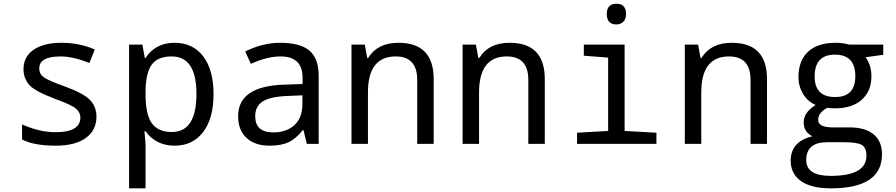

<svg xmlns="http://www.w3.org/2000/svg" viewBox="-20 -777 4841 1037"><path d="M99.1 -23.9V-105Q193.4 -63 279.8 -63Q414.1 -63 414.1 -142.1Q414.1 -169.9 390.1 -190.4Q366.2 -210.9 279.8 -242.2Q166 -284.7 136.5 -320.1Q106.9 -355.5 106.9 -403.8Q106.9 -470.2 161.4 -508.1Q215.8 -545.9 312 -545.9Q408.7 -545.9 492.2 -509.8L462.9 -437Q374 -472.2 307.1 -472.2Q191.9 -472.2 191.9 -407.2Q191.9 -377.4 216.6 -359.6Q241.2 -341.8 330.1 -310.1Q433.1 -272.5 467 -236.1Q501 -199.7 501 -147Q501 -73.7 443.8 -32Q386.7 9.8 282.2 9.8Q161.1 9.8 99.1 -23.9Z M766.1 -67.9H760.3Q766.1 -4.9 766.1 11.2V240.2H677.2V-536.1H749L762.2 -463.9H766.1Q819.8 -545.9 923.3 -545.9Q1021.5 -545.9 1077.4 -472.9Q1133.3 -399.9 1133.3 -269Q1133.3 -137.2 1077.1 -63.7Q1021 9.8 923.3 9.8Q822.3 9.8 766.1 -67.9ZM766.1 -289.1V-269Q766.1 -158.2 800 -111.1Q834 -64 908.2 -64Q1041 -64 1041 -270Q1041 -472.2 907.2 -472.2Q833 -472.2 800.5 -429.2Q768.1 -386.2 766.1 -289.1Z M1637.2 0 1619.1 -74.2H1615.2Q1577.6 -26.9 1538.1 -8.5Q1498.5 9.8 1436 9.8Q1356.4 9.8 1311.3 -32.2Q1266.1 -74.2 1266.1 -149.9Q1266.1 -312 1515.1 -319.8L1614.3 -323.2V-356.9Q1614.3 -472.2 1495.1 -472.2Q1423.3 -472.2 1335 -432.1L1304.2 -499Q1399.9 -545.9 1491.2 -545.9Q1602.1 -545.9 1651.6 -503.4Q1701.2 -460.9 1701.2 -367.2V0ZM1613.3 -262.2 1534.2 -258.8Q1438.5 -254.9 1398.4 -228.8Q1358.4 -202.6 1358.4 -148.9Q1358.4 -62 1456.1 -62Q1527.8 -62 1570.6 -101.8Q1613.3 -141.6 1613.3 -213.9Z M2233.4 0V-345.2Q2233.4 -472.2 2117.2 -472.2Q1967.3 -472.2 1967.3 -277.8V0H1878.4V-536.1H1950.2L1963.4 -463.9H1968.3Q2018.6 -545.9 2132.3 -545.9Q2322.3 -545.9 2322.3 -350.1V0Z M2833.5 0V-345.2Q2833.5 -472.2 2717.3 -472.2Q2567.4 -472.2 2567.4 -277.8V0H2478.5V-536.1H2550.3L2563.5 -463.9H2568.4Q2618.7 -545.9 2732.4 -545.9Q2922.4 -545.9 2922.4 -350.1V0Z M3309.6 -756.8Q3361.3 -756.8 3361.3 -701.2Q3361.3 -672.9 3345.9 -658.9Q3330.6 -645 3309.6 -645Q3257.3 -645 3257.3 -701.2Q3257.3 -756.8 3309.6 -756.8ZM3264.6 -465.8 3133.3 -476.1V-536.1H3353.5V-69.8L3525.4 -60.1V0H3096.7V-60.1L3264.6 -69.8Z M4033.7 0V-345.2Q4033.7 -472.2 3917.5 -472.2Q3767.6 -472.2 3767.6 -277.8V0H3678.7V-536.1H3750.5L3763.7 -463.9H3768.6Q3818.8 -545.9 3932.6 -545.9Q4122.6 -545.9 4122.6 -350.1V0Z M4750.5 -536.1V-481L4654.8 -467.8Q4686.5 -426.3 4686.5 -363.8Q4686.5 -285.2 4634.5 -238.5Q4582.5 -191.9 4489.7 -191.9Q4462.9 -191.9 4447.8 -194.8Q4398.9 -167.5 4398.9 -129.9Q4398.9 -88.9 4477.5 -88.9H4568.8Q4653.8 -88.9 4698.7 -51.3Q4743.7 -13.7 4743.7 56.2Q4743.7 240.2 4467.8 240.2Q4361.3 240.2 4305.9 200.9Q4250.5 161.6 4250.5 90.8Q4250.5 -12.7 4367.7 -41Q4320.8 -64 4320.8 -116.2Q4320.8 -170.9 4385.7 -210Q4342.3 -228 4317.4 -269.8Q4292.5 -311.5 4292.5 -360.8Q4292.5 -449.7 4344.5 -497.8Q4396.5 -545.9 4492.7 -545.9Q4534.7 -545.9 4565.9 -536.1ZM4490.7 -252.9Q4599.6 -252.9 4599.6 -365.2Q4599.6 -481.9 4489.7 -481.9Q4379.9 -481.9 4379.9 -363.8Q4379.9 -252.9 4490.7 -252.9ZM4538.6 -8.8H4446.8Q4334.5 -8.8 4334.5 87.9Q4334.5 172.9 4466.8 172.9Q4659.7 172.9 4659.7 64Q4659.7 21 4635.3 6.1Q4610.8 -8.8 4538.6 -8.8Z"/></svg>

Font: Droid Sans Mono
Style: Regular
Weight: 400
Monospace: yes
Version: Version 1.00 build 112